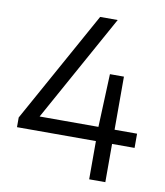

<svg xmlns="http://www.w3.org/2000/svg" viewBox="-83 -809 756 878"><g transform="rotate(10 295.0 -370.0)"><path d="M24 -177.5V-222.5L311 -740H392.5L105.5 -222L94 -243.5H570V-177.5ZM390.5 0V-243.5L400.5 -490H465.5V0Z"/></g></svg>

Font: Encode Sans Condensed Thin
Style: Regular
Weight: 400
Version: Version 3.002